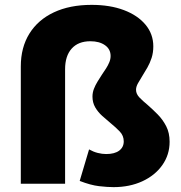

<svg xmlns="http://www.w3.org/2000/svg" viewBox="-20 -755 742 789"><path d="M446.5 14Q421.5 14 387 10Q352.5 6 307.5 -11.5L346 -141Q364 -131 381.8 -126.5Q399.5 -122 416.5 -122Q451 -122 469.8 -136Q488.5 -150 488.5 -174Q488.5 -197.5 472.2 -214.5Q456 -231.5 434.5 -249Q417.5 -263 400 -278.8Q382.5 -294.5 371.2 -314Q360 -333.5 360 -358Q360 -374.5 366 -390Q372 -405.5 381 -420Q390 -434.5 399 -448.5Q408 -461.5 416 -474Q424 -486.5 429.2 -499.2Q434.5 -512 434.5 -525Q434.5 -553 411.5 -569.2Q388.5 -585.5 351.5 -585.5Q301.5 -585.5 274.5 -555.2Q247.5 -525 247.5 -470.5V0H65.5V-482Q65.5 -560 100.8 -616.8Q136 -673.5 201.2 -704.2Q266.5 -735 356.5 -735Q432 -735 489 -713.5Q546 -692 578 -653.5Q610 -615 610 -564.5Q610 -538.5 603 -517Q596 -495.5 585.5 -477.2Q575 -459 565 -443Q555 -427 547 -412.8Q539 -398.5 539 -386Q539 -369 553.2 -354.2Q567.5 -339.5 587 -323.5Q607 -306 628 -284.8Q649 -263.5 663 -236.2Q677 -209 677 -172.5Q677 -119 647 -76.5Q617 -34 564.8 -10Q512.5 14 446.5 14Z"/></svg>

Font: Geologica Thin Cursive ExtraBold
Style: Regular
Weight: 800
Version: Version 1.010;gftools[0.9.28]